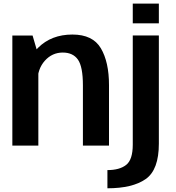

<svg xmlns="http://www.w3.org/2000/svg" viewBox="-20 -784 946 1034"><path d="M46.5 0H186.5V-486.5L155.5 -592.5H46.5ZM426.5 0H567V-325.5Q567 -450 523.2 -524Q479.5 -598 370 -598Q256.5 -598 185.2 -526.8Q114 -455.5 114 -379L182 -344Q182 -413 221.5 -457Q261 -501 318 -501Q373 -501 399.8 -462.8Q426.5 -424.5 426.5 -324ZM558.5 230Q694 230 764.8 180.2Q835.5 130.5 835.5 -10.5V-593H695V-5Q695 76 659.5 104Q624 132 558.5 132ZM695 -764.5V-658.5H835.5V-764.5Z"/></svg>

Font: Anybody Thin SemiBold
Style: Regular
Weight: 600
Version: Version 1.113;gftools[0.9.25]